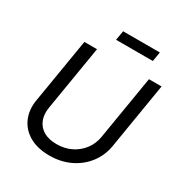

<svg xmlns="http://www.w3.org/2000/svg" viewBox="-208 -1062 1159 1224"><g transform="rotate(30 372.0 -449.5)"><path d="M330.6 11.7Q243.2 11.7 183.6 -22.7Q124 -57.1 97.9 -116.7Q71.8 -176.3 84 -251L163.1 -727.5H255.9L177.2 -252Q168.5 -198.7 184.6 -158.7Q200.7 -118.7 238.8 -96.4Q276.9 -74.2 334 -74.2Q394 -74.2 441.9 -98.1Q489.7 -122.1 520.8 -163.6Q551.8 -205.1 560.5 -258.3L638.2 -727.5H731L651.4 -244.6Q639.2 -169.4 595 -111.6Q550.8 -53.7 482.9 -21Q415 11.7 330.6 11.7ZM613.3 -909.7 601.6 -840.3H331.1L342.8 -909.7Z"/></g></svg>

Font: Inter
Style: Italic
Weight: 400
Italic angle: -9.3988°
Designer: Rasmus Andersson
Foundry: rsms
Version: Version 4.001;git-66647c0bb